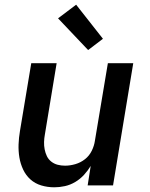

<svg xmlns="http://www.w3.org/2000/svg" viewBox="-20 -789 640 817"><path d="M211 8Q182 8 155.5 0Q129 -8 109.5 -25.5Q90 -43 78.5 -67.5Q67 -92 62.5 -119Q58 -146 59 -174.5Q60 -203 65 -232L113 -520H221L171 -217Q168 -201 167.5 -185Q167 -169 170 -153.5Q173 -138 179.5 -124.5Q186 -111 198 -101.5Q210 -92 225 -88Q240 -84 257 -84Q278 -84 300.5 -90.5Q323 -97 341.5 -111.5Q360 -126 370.5 -147.5Q381 -169 384 -191L439 -520H547L461 0H353L366 -83Q354 -63 337.5 -45Q321 -27 300 -14.5Q279 -2 256 3Q233 8 211 8ZM355 -576 227 -711 304 -769 418 -624Z"/></svg>

Font: Iosevka SmBd Ex Obl
Style: Regular
Weight: 600
Width: 7
Italic angle: -9°
Monospace: yes
Designer: Belleve Invis
Foundry: Belleve Invis
Version: Version 32.5.0; ttfautohint (v1.8.4)